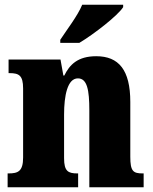

<svg xmlns="http://www.w3.org/2000/svg" viewBox="-20 -786 644 806"><path d="M233 -619V-606H313C375 -643 475 -721 497 -756V-766H325C307 -721 259 -659 233 -619ZM12 0H308V-58H305C266 -58 249 -67 249 -122V-305C249 -384 263 -457 307 -457C346 -457 355 -408 355 -323V0H583V-58H579C539 -58 527 -67 527 -128V-358C527 -493 478 -550 384 -550C306 -550 272 -514 250 -469H246L234 -536H16V-479H20C59 -479 77 -470 77 -415V-125C77 -67 56 -58 16 -58H12Z"/></svg>

Font: Noto Serif Sinhala Condensed Black
Style: Regular
Weight: 900
Width: 3
Designer: Jelle Bosma - Monotype Design Team
Foundry: Monotype Imaging Inc.
Version: Version 2.007